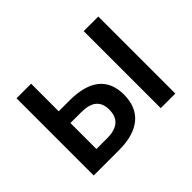

<svg xmlns="http://www.w3.org/2000/svg" viewBox="-113 -745 950 950"><g transform="rotate(-45 362.0 -270.0)"><path d="M76 0H254C392 0 465 -63 465 -177C465 -290 393 -347 253 -347H178V-540H76ZM546 -1H648V-540H546ZM178 -83V-265H252C326 -265 361 -236 361 -176C361 -115 326 -83 253 -83Z"/></g></svg>

Font: Noto Sans SemiCondensed Medium
Style: Regular
Weight: 500
Width: 4
Designer: Monotype Design Team
Foundry: Monotype Imaging Inc.
Version: Version 2.013